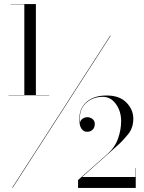

<svg xmlns="http://www.w3.org/2000/svg" viewBox="-20 -826 710 947"><path d="M22 -357.5H100V-804.5H32V-806H157V-357.5H223V-356H22ZM523.5 -650H526L42.5 100H40ZM649.5 101H365V62L509.5 -66Q547.5 -100 562.5 -143.2Q577.5 -186.5 577.5 -229Q577.5 -277 551.8 -312.8Q526 -348.5 487.5 -348.5Q434.5 -348.5 401.2 -315Q368 -281.5 374.5 -222Q377 -233 387.5 -240.5Q398 -248 411 -248Q424.5 -248 436 -239.2Q447.5 -230.5 447.5 -214.5Q447.5 -196.5 436.8 -186.2Q426 -176 410 -176Q394.5 -176 385 -187.2Q375.5 -198.5 373 -215.5Q364.5 -281.5 401.5 -318.2Q438.5 -355 506 -355Q569.5 -355 603.5 -320.2Q637.5 -285.5 637.5 -240.5Q637.5 -195.5 612.2 -164.2Q587 -133 562 -110.5L385 47H648V2H649.5Z"/></svg>

Font: Bodoni* 72pt
Style: Regular
Weight: 400
Version: Version 2.3